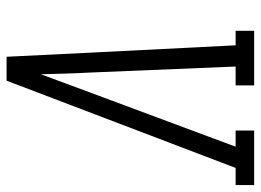

<svg xmlns="http://www.w3.org/2000/svg" viewBox="-152 -652 775 570"><g transform="rotate(-90 235.0 -367.5)"><path d="M-30 0V-55H21L280 -735H351L363 -490L385 -55H428V0H266V-55H322L304 -490Q302 -526 301 -562Q300 -598 299 -633Q286 -597 272.5 -561.5Q259 -526 246 -490L84 -55H132V0Z"/></g></svg>

Font: Iosevka Slab Light Oblique
Style: Regular
Weight: 300
Italic angle: -9°
Monospace: yes
Designer: Belleve Invis
Foundry: Belleve Invis
Version: Version 11.1.1; ttfautohint (v1.8.3)